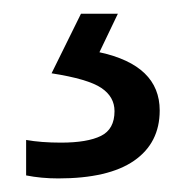

<svg xmlns="http://www.w3.org/2000/svg" viewBox="-20 -20 267 280"><path d="M212.9 141.1Q212.9 188.5 175.5 214.4Q138.2 240.2 64.9 240.2Q40 240.2 18.1 235.8V184.1Q40 188 68.8 188Q107.4 188 127.2 178.2Q147 168.5 147 142.1Q147 121.1 127.7 108.2Q108.4 95.2 55.2 86.9L98.1 0H151.9L125 56.2Q212.9 75.2 212.9 141.1Z"/></svg>

Font: f08745844
Style: Regular
Weight: 400
Foundry: Ascender Corporation
Version: Version 1.10